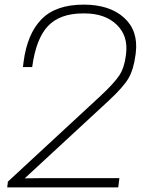

<svg xmlns="http://www.w3.org/2000/svg" viewBox="-20 -810 640 830"><path d="M163.1 -40H496.1L491.2 0H11.2L14.2 -24.9L412.1 -393.1Q473.6 -450.2 495.6 -483.9Q517.6 -517.6 523.9 -568.8L524.9 -577.1Q534.7 -655.3 484.1 -703.6Q433.6 -752 345.2 -752H338.9Q239.3 -752 187.5 -697.5Q135.7 -643.1 119.1 -520H79.1L82 -543Q97.7 -663.6 159.4 -726.8Q221.2 -790 341.8 -790Q453.6 -790 516.1 -733.6Q578.6 -677.2 566.9 -581.1L565.9 -573.2Q557.6 -509.3 535.4 -471.4Q513.2 -433.6 450.2 -375L86.9 -39.1Z"/></svg>

Font: Cooper Hewitt
Style: Light Italic
Weight: 704
Designer: Village Type and Design LLC
Foundry: Cooper Hewitt Smithsonian Design Museum
Version: 1.000